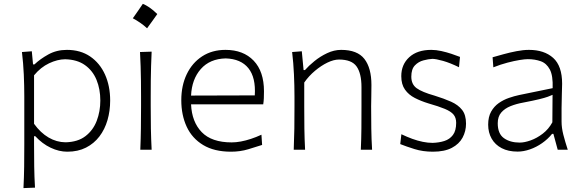

<svg xmlns="http://www.w3.org/2000/svg" viewBox="-20 -779 3030 999"><path d="M320.8 -38.6Q274.4 -39.1 232.7 -63.5Q190.9 -87.9 157.2 -134.8V-387.2Q191.9 -429.2 235.4 -449.7Q278.8 -470.2 318.8 -470.7Q381.3 -469.2 421.9 -440.4Q462.4 -411.6 482.2 -363.5Q502 -315.4 502 -255.9Q502 -199.2 483.2 -150.1Q464.4 -101.1 424.6 -70.6Q384.8 -40 320.8 -38.6ZM102.1 199.7 162.1 197.3Q158.7 140.1 158 87.2Q157.2 34.2 157.2 -27.8V-70.3H163.6Q200.2 -30.8 243.7 -10.3Q287.1 10.3 330.1 10.3Q385.7 10.3 427.5 -11Q469.2 -32.2 497.3 -69.1Q525.4 -106 539.3 -154.1Q553.2 -202.1 553.2 -255.9Q553.2 -331.5 526.4 -391.1Q499.5 -450.7 449.2 -485.1Q398.9 -519.5 328.1 -519.5Q274.4 -519.5 231.7 -495.8Q189 -472.2 159.2 -443.8H151.9L145.5 -512.2L94.2 -508.3Q101.1 -450.7 103.8 -391.6Q106.4 -332.5 106.4 -277.3V-29.3Q106.4 33.7 105.7 88.1Q105 142.6 102.1 199.7Z M723.2 -759.1Q709.8 -739.2 697.1 -720.9Q684.5 -702.7 671.1 -683.9Q690.4 -673.7 709.5 -660.5Q728.6 -647.4 745.2 -631.8Q759.2 -650.6 772.3 -669.1Q785.5 -687.6 798.4 -705.9Q776.4 -727.4 757.8 -740Q739.3 -752.6 723.2 -759.1ZM710 0H769Q766.1 -57.1 765.1 -110.1Q764.2 -163.1 764.2 -226.1V-277.3Q764.2 -320.8 764.6 -359.4Q765.1 -397.9 766.1 -434.8Q767.1 -471.7 769 -510.3L708.5 -508.3Q710.4 -470.2 711.7 -433.6Q712.9 -397 713.4 -358.9Q713.9 -320.8 713.9 -277.3V-226.1Q713.9 -163.1 713.1 -110.1Q712.4 -57.1 710 0Z M1182.1 10.3Q1229.5 10.3 1271.7 -2.4Q1314 -15.1 1343.8 -24.9L1340.3 -78.1Q1313 -65.4 1285.6 -56.4Q1258.3 -47.4 1232.9 -42.7Q1207.5 -38.1 1185.5 -38.1Q1081.1 -38.1 1029.5 -91.6Q978 -145 974.1 -236.3H1349.6Q1352.1 -252 1352.8 -268.3Q1353.5 -284.7 1353.5 -304.2Q1353.5 -407.2 1299.8 -463.4Q1246.1 -519.5 1153.3 -519.5Q1083.5 -519.5 1031.7 -485.8Q980 -452.1 951.7 -393.1Q923.3 -334 923.3 -257.8Q923.3 -180.2 951.4 -119.6Q979.5 -59.1 1037.1 -24.4Q1094.7 10.3 1182.1 10.3ZM1305.7 -282.7 974.1 -281.7Q978 -366.7 1024.9 -419.9Q1071.8 -473.1 1154.3 -475.1Q1233.4 -472.7 1272.5 -424.1Q1311.5 -375.5 1305.7 -282.7Z M1508.3 0H1567.4Q1564.5 -57.1 1563.7 -109.9Q1563 -162.6 1563 -224.6V-349.6Q1586.9 -383.8 1618.9 -410.6Q1650.9 -437.5 1683.8 -453.4Q1716.8 -469.2 1743.7 -469.2Q1810.1 -469.2 1835.4 -433.1Q1860.8 -397 1860.8 -326.2V-224.6Q1860.8 -162.6 1860.4 -109.9Q1859.9 -57.1 1857.4 0H1916Q1912.6 -57.1 1911.9 -110.1Q1911.1 -163.1 1911.1 -226.1Q1911.1 -247.6 1911.9 -275.9Q1912.6 -304.2 1912.6 -336.9Q1912.6 -425.3 1876 -472.4Q1839.4 -519.5 1754.9 -519.5Q1718.3 -519.5 1682.1 -502.4Q1646 -485.4 1616 -460.9Q1585.9 -436.5 1566.9 -414.6H1559.6L1550.3 -512.2L1500 -508.3Q1506.8 -450.7 1509.5 -391.6Q1512.2 -332.5 1512.2 -277.3V-226.1Q1512.2 -163.1 1511.5 -110.1Q1510.7 -57.1 1508.3 0Z M2232.4 10.3Q2293 10.3 2331.1 -9.8Q2369.1 -29.8 2387 -63.2Q2404.8 -96.7 2404.8 -135.7Q2404.8 -181.2 2384.3 -207.3Q2363.8 -233.4 2327.1 -249.8Q2290.5 -266.1 2241.7 -281.2Q2175.8 -299.8 2147.9 -320.1Q2120.1 -340.3 2120.1 -379.9Q2120.1 -419.4 2138.7 -438.7Q2157.2 -458 2182.9 -464.8Q2208.5 -471.7 2229.5 -472.7Q2248 -472.7 2285.2 -462.2Q2322.3 -451.7 2368.2 -429.2L2373.5 -482.9Q2355 -490.2 2329.3 -498.8Q2303.7 -507.3 2276.4 -513.4Q2249 -519.5 2224.1 -519.5Q2150.9 -519.5 2109.4 -481.4Q2067.9 -443.4 2067.9 -382.8Q2067.9 -339.8 2087.2 -312.7Q2106.4 -285.6 2138.4 -269.3Q2170.4 -252.9 2208.5 -241.2Q2263.2 -225.6 2294.7 -212.4Q2326.2 -199.2 2339.8 -182.9Q2353.5 -166.5 2353.5 -140.1Q2353.5 -99.1 2336.7 -76.7Q2319.8 -54.2 2292 -45.4Q2264.2 -36.6 2231 -35.6Q2206.5 -35.6 2179.9 -41Q2153.3 -46.4 2125.2 -56.6Q2097.2 -66.9 2068.4 -80.6L2062.5 -29.3Q2092.8 -17.1 2136.5 -3.4Q2180.2 10.3 2232.4 10.3Z M2684.1 -37.1Q2634.3 -37.1 2602.1 -60.1Q2569.8 -83 2569.8 -137.7Q2569.8 -172.4 2588.1 -193.6Q2606.4 -214.8 2636.5 -226.8Q2666.5 -238.8 2701.7 -245.1Q2755.4 -255.4 2785.2 -262.7Q2814.9 -270 2830.3 -275.6Q2845.7 -281.2 2855 -285.6L2854 -142.6Q2834.5 -106.9 2804 -83.5Q2773.4 -60.1 2741.2 -48.6Q2709 -37.1 2684.1 -37.1ZM2673.3 9.8Q2704.1 9.8 2737.3 -1.7Q2770.5 -13.2 2800.5 -34.2Q2830.6 -55.2 2852.5 -82.5H2859.4L2881.8 0H2934.1Q2920.4 -42 2911.1 -78.1Q2901.9 -114.3 2901.9 -146V-216.8Q2901.9 -251.5 2903.3 -286.1Q2904.8 -320.8 2904.8 -343.3Q2904.8 -436 2858.2 -477.8Q2811.5 -519.5 2732.4 -519.5Q2702.6 -519.5 2667.5 -512.7Q2632.3 -505.9 2599.4 -496.8Q2566.4 -487.8 2543 -481L2546.9 -428.7Q2585 -443.8 2620.6 -453.1Q2656.2 -462.4 2683.8 -466.8Q2711.4 -471.2 2726.1 -471.2Q2763.2 -471.2 2793.5 -460.4Q2823.7 -449.7 2840.8 -417.5Q2857.9 -385.3 2855.5 -320.3L2682.1 -284.7Q2656.2 -279.3 2627.9 -269.5Q2599.6 -259.8 2575.2 -242.7Q2550.8 -225.6 2535.4 -198.2Q2520 -170.9 2520 -130.4Q2520 -89.4 2538.1 -57.6Q2556.2 -25.9 2590.3 -8.1Q2624.5 9.8 2673.3 9.8Z"/></svg>

Font: Pinar-VF
Style: Regular
Weight: 300
Designer: Amin Abedi
Version: Version 3.0